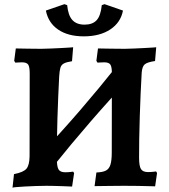

<svg xmlns="http://www.w3.org/2000/svg" viewBox="-20 -870 791 899"><path d="M226.2 -87.3 169.8 -148.8Q264.3 -248.3 354.8 -353.3Q445.3 -458.3 532.8 -568.3L590.2 -506.8Q494.7 -405.4 404 -300.6Q313.2 -195.9 226.2 -87.3ZM38.6 8.8 45.5 -54.7Q89.8 -63.3 103.9 -80.1Q118 -96.9 118.5 -138.9L119.1 -525.6Q119.1 -557.1 111.9 -567.7Q104.6 -578.2 82.5 -578.2Q74 -578.2 62.9 -577.4Q51.7 -576.7 51.7 -576.7L46.5 -585.2L54 -643.2Q54 -643.2 66.6 -642.9Q79.3 -642.6 98.6 -642.3Q118 -642.1 138.5 -641.8Q159.1 -641.5 174 -641.5Q192.7 -641.5 218 -642.8Q243.3 -644.1 267.2 -645.1Q291.1 -646.2 306.8 -647.4Q322.5 -648.7 322.5 -648.7L317.2 -583.4Q291.3 -579.4 278.9 -572.8Q266.6 -566.1 262.6 -552Q258.6 -537.9 257 -510.5Q255 -469 252.7 -419.2Q250.5 -369.5 249 -317.3Q247.5 -265.1 246.7 -217.3Q245.9 -169.4 245.9 -131.8Q245.9 -90.9 253.8 -77.2Q261.7 -63.4 285 -63.4Q299.5 -63.4 310.9 -64.9Q322.3 -66.4 322.3 -66.4L327 -59.7L317.6 3.5Q317.6 3.5 304.6 3Q291.6 2.5 272.1 1.7Q252.5 1 232.1 0.5Q211.7 0 197.8 0Q174.9 0 148.1 1Q121.2 2 96.1 3.3Q71 4.6 55.1 6.2Q39.2 7.7 38.6 8.8ZM706.4 2.5Q706.4 2.5 683.1 1.8Q659.8 1 626 0.5Q592.3 0 561.3 0Q546 0 522.9 0.3Q499.8 0.5 476.8 0.8Q453.7 1 438.3 1.3Q422.8 1.5 422.8 1.5L431.4 -62.4Q460.2 -63.4 475.6 -71.2Q490.9 -78.9 497.1 -99Q503.3 -119.1 503.3 -155.4L503.9 -525.6Q503.9 -556.7 496.9 -567.4Q489.9 -578.2 467.8 -578.2Q458.8 -578.2 447.6 -577.4Q436.5 -576.7 436.5 -576.7L431.3 -585.2L438.8 -643.2Q438.8 -643.2 452.4 -642.9Q466.1 -642.6 486.6 -642.3Q507.1 -642.1 528.6 -641.8Q550 -641.5 565.6 -641.5Q583.2 -641.5 607.8 -642.8Q632.4 -644.1 656.1 -645.1Q679.8 -646.2 695.6 -647.4Q711.4 -648.7 711.4 -648.7L706 -584.3Q669 -578.9 657.2 -568.3Q645.4 -557.7 643.4 -528.7Q640.8 -484.9 638.5 -432.4Q636.3 -379.9 634.5 -325.2Q632.7 -270.6 631.9 -220.6Q631.2 -170.5 631.2 -131.8Q631.2 -93.2 639.9 -78.7Q648.7 -64.3 672.9 -64.3Q686.6 -64.3 698.6 -65.8Q710.7 -67.3 710.7 -67.3L715.4 -60.1ZM372.3 -699.8Q299 -699.8 252.7 -731.2Q206.4 -762.5 194.8 -820.5L281.6 -850.5L294.5 -845.9Q299.2 -797.5 319 -776Q338.9 -754.6 375.9 -754.6Q413 -754.6 432.2 -775.1Q451.5 -795.7 456.6 -845.9L469.5 -850.5L555.8 -820.5Q545.2 -764.5 496.3 -732.1Q447.4 -699.8 372.3 -699.8Z"/></svg>

Font: Alegreya
Style: Regular
Weight: 400
Designer: Juan Pablo del Peral
Foundry: Huerta Tipografica
Version: Version 2.009